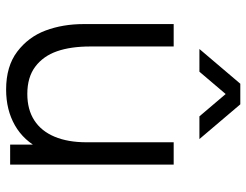

<svg xmlns="http://www.w3.org/2000/svg" viewBox="-110 -690 813 634"><g transform="rotate(90 297.0 -373.5)"><path d="M142.3 -625 257 -760H325L439.7 -625H364.7L291 -711.7L217.3 -625ZM276.3 13.3Q199.3 13.3 150.9 -23.5Q102.5 -60.3 81.2 -117.2Q60 -174 60 -243V-540H134V-264.3Q134 -200 149.8 -154.7Q165.7 -109.3 200.6 -83Q235.5 -56.7 290.7 -56.7Q342.3 -56.7 377.9 -79.8Q413.5 -102.8 431.9 -146.8Q450.3 -190.7 450.3 -252L502.3 -240.3Q502.3 -159.3 473.8 -102.1Q445.3 -44.8 394.4 -15.8Q343.5 13.3 276.3 13.3ZM458 0V-133H450.3V-540H524V0Z"/></g></svg>

Font: Hauora
Style: Regular
Weight: 400
Designer: Wayne Shih
Foundry: WCYS
Version: Version 1.001